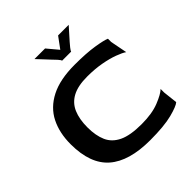

<svg xmlns="http://www.w3.org/2000/svg" viewBox="-213 -951 1114 1114"><g transform="rotate(-45 344.0 -394.0)"><path d="M385 10Q213 10 127.5 -64.5Q42 -139 42 -300Q42 -393 77 -462.5Q112 -532 188 -571Q264 -610 385 -610Q480 -610 543 -600Q606 -590 628 -580V-553L648 -450Q629 -463 591.5 -477Q554 -491 502 -500.5Q450 -510 387 -510Q311 -510 265.5 -485.5Q220 -461 200 -414Q180 -367 180 -300Q180 -233 200.5 -186.5Q221 -140 272 -115.5Q323 -91 416 -91Q502 -91 559.5 -114Q617 -137 638 -158V-128L648 -40Q631 -24 565.5 -7Q500 10 385 10ZM243 -798Q257 -784 274 -765Q291 -746 308 -728.5Q325 -711 336 -699Q344 -690 347 -685Q350 -680 350 -678H424Q424 -682 437 -699Q443 -707 458 -724Q473 -741 491 -761Q509 -781 524 -798H437L387 -730L330 -798Z"/></g></svg>

Font: Red Rose SemiBold
Style: Regular
Weight: 600
Designer: Jaikishan Patel
Version: Version 2.000